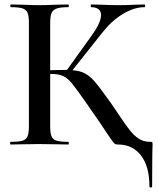

<svg xmlns="http://www.w3.org/2000/svg" viewBox="-20 -645 704 857"><path d="M28 -12Q64 -12 80.5 -17Q97 -22 103 -36.5Q109 -51 109 -81V-544Q109 -574 103 -588Q97 -602 80.5 -607.5Q64 -613 29 -613Q26 -613 26 -619Q26 -625 29 -625L81 -624Q125 -622 152 -622Q184 -622 232 -624L285 -625Q287 -625 287 -619Q287 -613 285 -613Q250 -613 233 -607Q216 -601 210 -586.5Q204 -572 204 -542V-81Q204 -51 210 -36.5Q216 -22 232.5 -17Q249 -12 285 -12Q287 -12 287 -6Q287 0 285 0Q251 0 231 -1L152 -2L80 -1Q61 0 28 0Q25 0 25 -6Q25 -12 28 -12ZM274 -326 389 -486Q431 -544 431 -578Q431 -595 419.5 -604Q408 -613 387 -613Q385 -613 385 -619Q385 -625 387 -625L432 -624Q474 -622 508 -622Q545 -622 585 -624L625 -625Q628 -625 628 -619Q628 -613 625 -613Q579 -613 529 -583Q479 -553 438 -501L292 -317ZM456 -52Q442 -75 377 -168L359 -194Q319 -251 300.5 -273.5Q282 -296 262 -305.5Q242 -315 209 -315Q197 -315 186.5 -314Q176 -313 168 -312L167 -330Q233 -333 272 -333Q321 -333 348 -322.5Q375 -312 399.5 -284.5Q424 -257 473 -188L509 -135Q541 -87 559.5 -63.5Q578 -40 599.5 -26Q621 -12 649 -12Q658 -12 659.5 -10.5Q661 -9 661 0Q661 21 660 35Q660 51 659.5 85Q659 119 659 187Q659 192 653 192Q647 192 647 187Q647 97 609 48.5Q571 0 507 0Q498 0 493.5 -2.5Q489 -5 480 -17.5Q471 -30 456 -52Z"/></svg>

Font: Cormorant Garamond SemiBold
Style: Regular
Weight: 600
Designer: Christian Thalmann (Catharsis Fonts)
Foundry: Catharsis Fonts
Version: Version 4.000